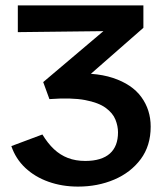

<svg xmlns="http://www.w3.org/2000/svg" viewBox="-20 -678 603 711"><path d="M269 13Q210 13 159.5 -5Q109 -23 73.5 -56.5Q38 -90 22 -137L137 -180Q157 -147 180 -125.5Q203 -104 231.5 -93Q260 -82 296 -82Q326 -82 349 -89Q372 -96 387 -109.5Q402 -123 409.5 -142.5Q417 -162 417 -188Q417 -211 407.5 -235Q398 -259 371.5 -278.5Q345 -298 295 -307.5Q245 -317 163 -311L140 -374L433 -622L478 -564L46 -559V-658H511V-575L237 -335L217 -403Q327 -413 398 -389.5Q469 -366 503.5 -318.5Q538 -271 538 -209Q538 -138 501 -88.5Q464 -39 403 -13Q342 13 269 13Z"/></svg>

Font: Ysabeau Office
Style: Bold
Weight: 700
Designer: Christian Thalmann (Catharsis Fonts)
Version: Version 2.001;gftools[0.9.30]; featfreeze: tnum,lnum,ss02